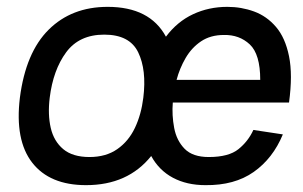

<svg xmlns="http://www.w3.org/2000/svg" viewBox="-20 -530 883 560"><path d="M231 10Q125 10 74 -55.5Q23 -121 38 -245Q55 -377 122 -443.5Q189 -510 294 -510Q417 -510 464 -423Q497 -467 543 -488.5Q589 -510 643 -510Q684 -510 721 -496.5Q758 -483 785 -451.5Q812 -420 823 -366Q834 -312 823 -231H484Q481 -194 488 -157Q495 -120 518.5 -96Q542 -72 589 -72Q647 -72 675.5 -95Q704 -118 719 -151L805 -138Q776 -68 720 -28.5Q664 11 579 10Q525 10 484.5 -11.5Q444 -33 421 -75Q353 10 231 10ZM241 -72Q289 -72 322 -95Q355 -118 373.5 -157Q392 -196 398 -245Q408 -326 383 -377.5Q358 -429 284 -429Q211 -429 173 -377.5Q135 -326 125 -245Q119 -196 128 -157Q137 -118 164.5 -95Q192 -72 241 -72ZM633 -428Q594 -428 566.5 -409.5Q539 -391 521.5 -361Q504 -331 495 -297H739Q739 -372 708.5 -400.5Q678 -429 633 -428Z"/></svg>

Font: Haskoy Medium
Style: Italic
Weight: 500
Designer: Ertekin Erdin
Foundry: Ertekin Erdin
Version: Version 2.000; ttfautohint (v1.8.4.7-5d5b)